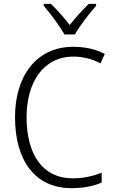

<svg xmlns="http://www.w3.org/2000/svg" viewBox="-20 -967 592 997"><path d="M315 -788H369C393 -832 444 -897 479 -937V-947H441C406 -913 373 -876 342 -837C313 -875 276 -917 244 -947H207V-937C241 -898 290 -832 315 -788ZM362 -673C411 -673 458 -661 502 -638L524 -687C476 -712 421 -724 361 -724C163 -724 58 -565 58 -359C58 -133 162 10 351 10C416 10 466 -1 508 -19V-70C466 -54 417 -41 357 -41C201 -41 118 -166 118 -358C118 -536 202 -673 362 -673Z"/></svg>

Font: Noto Sans SemiCondensed Light
Style: Regular
Weight: 300
Width: 4
Designer: Monotype Design Team
Foundry: Monotype Imaging Inc.
Version: Version 2.013